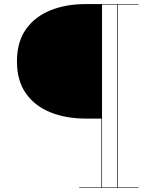

<svg xmlns="http://www.w3.org/2000/svg" viewBox="-20 -770 741 940"><path d="M398 -189.5Q303 -189.5 227 -220Q151 -250.5 107 -312.5Q63 -374.5 63 -469.5Q63 -564.5 107 -626.8Q151 -689 227 -719.5Q303 -750 398 -750H658V-747.5H556.5V147.5H658V150H367.5V147.5H476.5V-189.5ZM553.5 147.5V-747.5H479.5V147.5Z"/></svg>

Font: Bodoni* 72pt Fatface
Style: Regular
Weight: 900
Version: Version 2.3